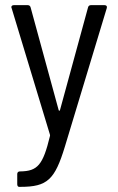

<svg xmlns="http://www.w3.org/2000/svg" viewBox="-20 -526 459 746"><path d="M54 200H60C164 200 193 172 232 44L395 -495C397 -502 393 -506 386 -506H333C327 -506 323 -502 322 -497L213 -98C212 -95 209 -95 208 -98L99 -497C98 -502 94 -506 88 -506H34C28 -506 24 -503 24 -498C24 -497 25 -496 25 -495L174 -3C174 -2 175 1 174 3C147 115 126 139 59 140H57C51 140 47 144 47 150V190C47 196 50 200 54 200Z"/></svg>

Font: Barlow Semi Condensed
Style: Regular
Weight: 400
Width: 4
Designer: Jeremy Tribby
Foundry: Tribby Type
Version: Version 1.422;hotconv 1.0.109;makeotfexe 2.5.65596